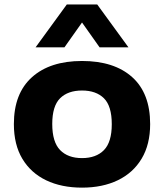

<svg xmlns="http://www.w3.org/2000/svg" viewBox="-20 -828 734 858"><path d="M346.5 10.5Q255 10.5 186.5 -22.2Q118 -55 80 -118.2Q42 -181.5 42 -273.5Q42 -410.5 122.8 -483Q203.5 -555.5 346.5 -555.5Q490 -555.5 570.5 -483.5Q651 -411.5 651 -273.5Q651 -182.5 613 -119Q575 -55.5 506.5 -22.5Q438 10.5 346.5 10.5ZM346.5 -121.5Q409.5 -121.5 444.5 -157.2Q479.5 -193 479.5 -273Q479.5 -354 444.5 -388.8Q409.5 -423.5 346.5 -423.5Q283.5 -423.5 248.5 -388.8Q213.5 -354 213.5 -274Q213.5 -193.5 248.5 -157.5Q283.5 -121.5 346.5 -121.5ZM139 -616.5 278.5 -808H414.5L554 -616.5H425L346.5 -727.5L268 -616.5Z"/></svg>

Font: Encode Sans Exp
Style: Bold
Weight: 700
Width: 7
Designer: Multiple Designers
Foundry: Impallari Type
Version: Version 3.002; ttfautohint (v1.8.3) -l 8 -r 50 -G 200 -x 14 